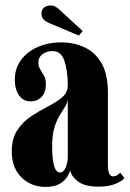

<svg xmlns="http://www.w3.org/2000/svg" viewBox="-20 -688 486 718"><path d="M149.5 11Q97 11 60.5 -24.5Q24 -60 24 -121.5Q24 -170.5 45 -201.8Q66 -233 97.5 -253.8Q129 -274.5 160.2 -290.5Q191.5 -306.5 212.5 -324.2Q233.5 -342 233.5 -368.5Q233.5 -422 221.2 -459.5Q209 -497 176.5 -497Q155 -497 139.2 -485.5Q123.5 -474 123.5 -454Q123.5 -439.5 130.5 -428.5Q137.5 -417.5 144.5 -404.8Q151.5 -392 151.5 -372Q151.5 -343 135.8 -326Q120 -309 93.5 -309Q67.5 -309 51.5 -331Q35.5 -353 35.5 -391Q35.5 -431.5 58 -462.8Q80.5 -494 120 -511.8Q159.5 -529.5 209.5 -529.5Q256 -529.5 295.8 -511.2Q335.5 -493 359.5 -452Q383.5 -411 383.5 -342V-76.5Q383.5 -50 388.2 -39.2Q393 -28.5 403 -28.5Q411.5 -28.5 418.8 -33.5Q426 -38.5 429.5 -42.5L445 -22Q438 -11.5 412.5 -0.8Q387 10 349 10Q297 10 271.5 -9.5Q246 -29 242.5 -52Q241 -43 232.2 -28Q223.5 -13 203.8 -1Q184 11 149.5 11ZM204.5 -43Q217.5 -43 225.5 -61.2Q233.5 -79.5 233.5 -101V-316.5Q232 -302.5 223 -288.5Q214 -274.5 202.8 -256Q191.5 -237.5 183.2 -210Q175 -182.5 175 -141Q175 -43 204.5 -43ZM275 -555 165.5 -601Q150 -607.5 142.5 -615.8Q135 -624 135 -638.5Q135 -651 144.2 -659.2Q153.5 -667.5 168 -667.5Q178.5 -667.5 186 -663.8Q193.5 -660 201 -653L289 -572Z"/></svg>

Font: Imbue 50pt Black
Style: Regular
Weight: 900
Designer: Tyler Finck
Foundry: Etcetera Type Company
Version: Version 1.102; ttfautohint (v1.8.3)